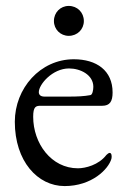

<svg xmlns="http://www.w3.org/2000/svg" viewBox="-20 -614 430 648"><path d="M162 -543C162 -515 184 -493 212 -493C241 -493 263 -515 263 -543C263 -572 241 -594 212 -594C184 -594 162 -572 162 -543ZM213 -383C252 -383 295 -361 295 -321C295 -310 292 -294 285 -293C264 -289 241 -288 212 -288H130C116 -288 111 -295 111 -303C111 -329 157 -383 213 -383ZM229 -414C116 -414 30 -316 30 -203C30 -70 107 14 198 14C290 14 346 -43 356 -78C358 -86 357 -98 350 -98C347 -98 342 -94 339 -91C313 -57 268 -46 243 -46C153 -46 92 -130 92 -220C92 -254 101 -257 117 -257H325C351 -257 360 -272 360 -302C360 -376 306 -414 229 -414Z"/></svg>

Font: EB Garamond 12
Style: Regular
Weight: 400
Version: Version 0.016+